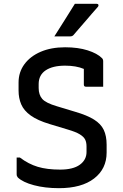

<svg xmlns="http://www.w3.org/2000/svg" viewBox="-20 -965 640 1003"><path d="M320 -718Q388 -718 438 -702Q488 -686 512 -662Q519 -656 519 -645V-512H429Q418 -512 418 -523V-605Q378 -622 320 -622Q255 -622 218.5 -597.5Q182 -573 182 -526V-505Q182 -470 200.5 -448.5Q219 -427 277 -410L373 -381Q435 -363 471 -340.5Q507 -318 522 -286.5Q537 -255 537 -209V-168Q537 -83 471.5 -32.5Q406 18 288 18Q215 18 157 2.5Q99 -13 73 -38Q70 -42 68.5 -45.5Q67 -49 67 -56V-142H84Q129 -108 177.5 -93.5Q226 -79 294 -79Q362 -79 397 -104.5Q432 -130 432 -171V-200Q432 -222 424.5 -236.5Q417 -251 396.5 -263.5Q376 -276 335 -288L239 -317Q176 -336 140.5 -361.5Q105 -387 91 -419.5Q77 -452 77 -492V-534Q77 -588 107.5 -629.5Q138 -671 192.5 -694.5Q247 -718 320 -718ZM371 -945H486Q492 -945 494 -940Q496 -935 492 -930Q473 -909 459.5 -893Q446 -877 433 -862Q420 -847 403.5 -828Q387 -809 363 -781Q357 -775 347 -775H264Q293 -820 317.5 -859.5Q342 -899 371 -945Z"/></svg>

Font: Recursive Sn Lnr St Med
Style: Regular
Weight: 500
Version: Version 1.085;hotconv 1.1.0;makeotfexe 2.6.0; ttfautohint (v